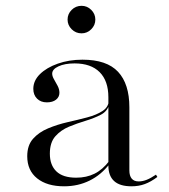

<svg xmlns="http://www.w3.org/2000/svg" viewBox="-20 -633 583 664"><path d="M354.8 -206.5V-296.8Q354.8 -353.2 324.6 -383.5Q294.4 -413.7 237.9 -413.7Q204 -413.7 182.3 -403.6Q160.5 -393.5 160.5 -378.2Q160.5 -369.4 166.9 -358.5Q173.4 -347.6 179.4 -335.9Q185.5 -324.2 185.5 -312.1Q185.5 -297.6 173.8 -288.3Q162.1 -279 141.9 -279Q121 -279 108.1 -291.9Q95.2 -304.8 95.2 -325.8Q95.2 -354 118.1 -376.6Q141.1 -399.2 179.8 -412.9Q218.5 -426.6 265.3 -426.6Q349.2 -426.6 388.3 -384.7Q427.4 -342.7 427.4 -262.1V-206.5ZM201.6 11.3Q142.7 11.3 108.5 -16.1Q74.2 -43.5 74.2 -92.7Q74.2 -130.6 94.4 -153.2Q114.5 -175.8 146.4 -189.1Q178.2 -202.4 213.7 -210.5Q249.2 -218.5 281.5 -227Q313.7 -235.5 334.7 -249.2Q355.6 -262.9 356.5 -286.3L357.3 -270.2Q350.8 -247.6 328.2 -235.9Q305.6 -224.2 276.2 -215.3Q246.8 -206.5 218.5 -194.8Q190.3 -183.1 171.4 -161.7Q152.4 -140.3 152.4 -101.6Q152.4 -62.1 175 -40.3Q197.6 -18.5 243.5 -18.5Q279 -18.5 306.9 -32.3Q334.7 -46 358.1 -76.6L358.9 -66.1Q329.8 -28.2 289.9 -8.5Q250 11.3 201.6 11.3ZM427.4 -43.5Q427.4 -25 435.5 -15.3Q443.5 -5.6 459.7 -5.6Q473.4 -5.6 487.5 -11.3Q501.6 -16.9 519.4 -29L524.2 -21Q501.6 -4 480.6 3.6Q459.7 11.3 434.7 11.3Q394.4 11.3 374.6 -6.9Q354.8 -25 354.8 -60.5V-206.5H427.4ZM262.1 -517.7Q241.9 -517.7 227.8 -531.9Q213.7 -546 213.7 -565.3Q213.7 -584.7 227.8 -598.8Q241.9 -612.9 262.1 -612.9Q281.5 -612.9 295.6 -598.8Q309.7 -584.7 309.7 -565.3Q309.7 -546 295.6 -531.9Q281.5 -517.7 262.1 -517.7Z"/></svg>

Font: Playfair 144pt SemiExpanded Light
Style: Regular
Weight: 300
Width: 6
Designer: Claus Eggers Sørensen
Foundry: Claus Eggers Sørensen
Version: Version 2.203